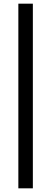

<svg xmlns="http://www.w3.org/2000/svg" viewBox="-20 -826 264 1046"><path d="M159 200H80V-806H159Z"/></svg>

Font: Rilu
Style: Regular
Weight: 500
Designer: Alí Sinisterra
Foundry: Alí Sinisterra
Version: 0.1